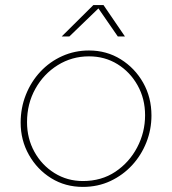

<svg xmlns="http://www.w3.org/2000/svg" viewBox="-20 -720 676 753"><path d="M305 13Q236 13 181 -21Q126 -55 93.5 -112.5Q61 -170 61 -239Q61 -297 81.5 -348.5Q102 -400 138.5 -439Q175 -478 224 -500Q273 -522 329 -522Q398 -522 453.5 -487.5Q509 -453 541.5 -395.5Q574 -338 574 -267Q574 -212 554 -161.5Q534 -111 498 -72Q462 -33 413 -10Q364 13 305 13ZM305 -10Q378 -10 432.5 -46.5Q487 -83 518 -142Q549 -201 549 -268Q549 -333 519.5 -385.5Q490 -438 440.5 -468.5Q391 -499 329 -499Q262 -499 206.5 -464.5Q151 -430 118.5 -371.5Q86 -313 86 -241Q86 -177 115 -124.5Q144 -72 194 -41Q244 -10 305 -10ZM222 -577 346 -700H386L470 -577H442L366 -687L252 -577Z"/></svg>

Font: MuseoModerno Thin
Style: Italic
Weight: 100
Italic angle: -9°
Designer: Pablo Cosgaya, Héctor Gatti, Marcela Romero, and the Authors of The MuseoModerno Project.
Foundry: Omnibus-Type Team
Version: Version 1.003